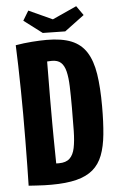

<svg xmlns="http://www.w3.org/2000/svg" viewBox="-59 -902 584 954"><g transform="rotate(-5 233.0 -425.5)"><path d="M158 11Q143 11 123.5 10.5Q104 10 84 8.5Q64 7 45 6L103 -100Q119 -97 138.5 -95Q158 -93 176 -92.5Q194 -92 205 -92Q240 -92 258.5 -109.5Q277 -127 284 -161Q291 -195 292 -245.5Q293 -296 293 -362Q293 -423 291.5 -468Q290 -513 282.5 -543Q275 -573 259 -587.5Q243 -602 214 -602Q196 -602 168.5 -598.5Q141 -595 114 -589L42 -695Q83 -702 124 -705Q165 -708 196 -708Q272 -708 320 -688.5Q368 -669 395 -626.5Q422 -584 432.5 -517Q443 -450 443 -355Q443 -276 437 -215.5Q431 -155 414.5 -112Q398 -69 366.5 -42Q335 -15 284 -2Q233 11 158 11ZM45 6Q46 -34 47 -94Q48 -154 48.5 -221.5Q49 -289 49 -350Q49 -404 48 -468Q47 -532 45.5 -592.5Q44 -653 42 -695L192 -691Q191 -657 190.5 -622.5Q190 -588 190 -553Q190 -518 189.5 -483.5Q189 -449 189 -415.5Q189 -382 189 -350Q189 -325 189 -291Q189 -257 189.5 -218.5Q190 -180 190.5 -140.5Q191 -101 191.5 -64Q192 -27 192 4ZM293 -742 181 -744 90 -813 119 -861 237 -807 358 -862 391 -815Z"/></g></svg>

Font: Truculenta Black
Style: Regular
Weight: 900
Version: Version 1.002